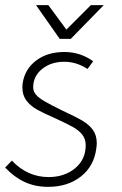

<svg xmlns="http://www.w3.org/2000/svg" viewBox="-31 -715 473 746"><path d="M-11 -64 15 -91Q76 -27 158 -27Q219 -27 260.5 -61Q302 -95 302 -151Q302 -175 288.5 -192Q275 -209 251.5 -222Q228 -235 180 -257Q136 -276 111.5 -290Q87 -304 71.5 -324.5Q56 -345 56 -375Q56 -385 57 -391Q65 -446 109 -479.5Q153 -513 219 -513Q281 -513 331 -477L309 -447Q266 -475 219 -475Q167 -475 132.5 -447Q98 -419 98 -376Q98 -360 108.5 -347.5Q119 -335 142 -321.5Q165 -308 214 -284Q264 -261 290 -245.5Q316 -230 330.5 -209.5Q345 -189 345 -158Q345 -151 343 -137Q334 -69 283 -29Q232 11 156 11Q106 11 65.5 -7.5Q25 -26 -11 -64ZM109 -695H157L227 -600L322 -695H372L244 -564H201Z"/></svg>

Font: Bellota Light
Style: Italic
Weight: 300
Italic angle: -7.5°
Designer: Kemie Guaida
Foundry: Kemie Guaida
Version: Version 4.001